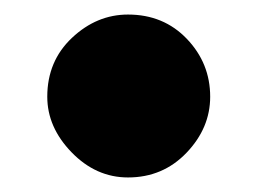

<svg xmlns="http://www.w3.org/2000/svg" viewBox="-20 -431 353 264"><path d="M45 -298Q45 -347 79 -379Q113 -411 156 -411Q205 -411 237 -377.5Q269 -344 269 -298Q269 -255 236.5 -221Q204 -187 156 -187Q112 -187 78.5 -221.5Q45 -256 45 -298Z"/></svg>

Font: Volkhov
Style: Bold Italic
Weight: 700
Designer: Cyreal (www.cyreal.org)
Foundry: Cyreal (www.cyreal.org)
Version: Version 1.001